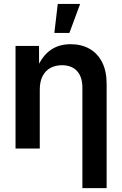

<svg xmlns="http://www.w3.org/2000/svg" viewBox="-20 -766 630 990"><path d="M185.1 -304.2V0H60.1V-529.3H181.2L181.6 -396H164.1Q188 -465.8 232.9 -502Q277.8 -538.1 344.7 -538.1Q399.9 -538.1 441.7 -514.4Q483.4 -490.7 506.6 -445.1Q529.8 -399.4 529.8 -333V204.1H404.8V-313.5Q404.8 -369.6 377.2 -399.7Q349.6 -429.7 299.8 -429.7Q266.6 -429.7 240.7 -416Q214.8 -402.3 200 -374.3Q185.1 -346.2 185.1 -304.2ZM260.3 -596.2 277.8 -745.6H393.1L337.9 -596.2Z"/></svg>

Font: Inter 24pt SemiBold
Style: Regular
Weight: 600
Designer: Rasmus Andersson
Foundry: rsms
Version: Version 4.001;git-66647c0bb